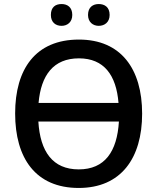

<svg xmlns="http://www.w3.org/2000/svg" viewBox="-20 -921 780 951"><path d="M232 -847C232 -811 255 -793 285 -793C313 -793 338 -811 338 -847C338 -886 313 -901 285 -901C255 -901 232 -886 232 -847ZM416 -847C416 -811 441 -793 469 -793C498 -793 523 -811 523 -847C523 -886 498 -901 469 -901C441 -901 416 -886 416 -847ZM684 -358C684 -580 579 -725 371 -725C156 -725 55 -579 55 -359C55 -138 156 10 370 10C579 10 684 -137 684 -358ZM371 -632C495 -632 556 -549 567 -411H171C183 -549 245 -632 371 -632ZM370 -82C241 -82 179 -170 170 -319H569C560 -170 499 -82 370 -82Z"/></svg>

Font: Noto Sans Thai Medium
Style: Regular
Weight: 500
Designer: Monotype Design Team
Foundry: Monotype Imaging Inc.
Version: Version 1.901